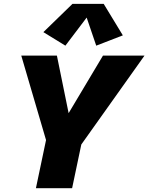

<svg xmlns="http://www.w3.org/2000/svg" viewBox="-20 -998 786 1018"><path d="M170.4 0 224.1 -255.4 92.8 -703.1H281.7L360.4 -316.9L301.3 -326.7L525.9 -703.1H746.1L411.1 -231.9L362.3 0ZM326.7 -755.9 210 -827.6 364.3 -977.5H529.8L631.3 -810.5L490.2 -755.9L439.5 -904.8Z"/></svg>

Font: Schibsted Grotesk Black
Style: Italic
Weight: 900
Italic angle: -12°
Designer: Bakken & Baeck AS, Henrik Kongsvoll
Foundry: Schibsted ASA
Version: Version 1.100;gftools[0.9.25]